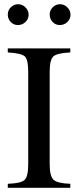

<svg xmlns="http://www.w3.org/2000/svg" viewBox="-20 -892 373 912"><path d="M264 -773Q244 -773 230 -787.5Q216 -802 216 -823Q216 -843 230.5 -857.5Q245 -872 265 -872Q285 -872 300 -857Q315 -842 315 -822Q315 -802 300 -787.5Q285 -773 264 -773ZM65 -773Q45 -773 31 -787.5Q17 -802 17 -823Q17 -843 31.5 -857.5Q46 -872 66 -872Q86 -872 101 -857Q116 -842 116 -822Q116 -802 101 -787.5Q86 -773 65 -773ZM314 0H17V-19Q80 -21 97 -37.5Q114 -54 114 -112V-551Q114 -609 98 -624Q82 -639 17 -643V-662H314V-643Q251 -640 233.5 -624Q216 -608 216 -551V-112Q216 -56 234 -38.5Q252 -21 314 -19Z"/></svg>

Font: STIX
Style: Regular
Weight: 400
Designer: MicroPress Inc., with final additions and corrections provided by Coen Hoffman, Elsevier (retired)
Version: Version 1.1.1